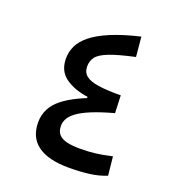

<svg xmlns="http://www.w3.org/2000/svg" viewBox="-129 -808 843 915"><g transform="rotate(20 293.0 -350.0)"><path d="M321.8 2.9Q216.3 2.9 163.1 -35.9Q109.9 -74.7 109.9 -150.9Q109.9 -225.1 173.1 -274.9Q236.3 -324.7 356.9 -362.3L358.4 -328.6L289.6 -330.1V-345.2Q222.2 -354 176.3 -386.2Q130.4 -418.5 130.4 -482.4Q130.4 -515.1 144.5 -545.7Q158.7 -576.2 192.6 -604Q226.6 -631.8 285.2 -656.7Q343.8 -681.6 432.6 -702.6L441.9 -602.5Q356.4 -584 312.5 -566.7Q268.6 -549.3 253.4 -529.1Q238.3 -508.8 238.3 -481Q238.3 -451.7 258.3 -435.1Q278.3 -418.5 322 -411.9Q365.7 -405.3 436 -405.8L439.5 -316.9Q371.6 -298.3 328.1 -280.3Q284.7 -262.2 260.7 -244.4Q236.8 -226.6 227.3 -208.7Q217.8 -190.9 217.8 -172.9Q217.8 -145.5 231.4 -129.6Q245.1 -113.8 272.5 -107.2Q299.8 -100.6 340.3 -100.6Q381.8 -100.6 418.2 -105Q454.6 -109.4 500.5 -120.1L510.3 -25.4Q471.7 -9.3 424.3 -3.2Q377 2.9 321.8 2.9Z"/></g></svg>

Font: Cascadia Mono
Style: Regular
Weight: 400
Monospace: yes
Designer: Aaron Bell
Foundry: Saja Typeworks
Version: Version 2404.023